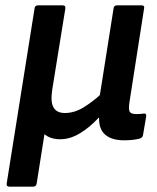

<svg xmlns="http://www.w3.org/2000/svg" viewBox="-20 -512 585 717"><path d="M15 185Q3 185 5 173L109 -480Q110 -492 122 -492H214Q226 -492 224 -480L175 -177Q168 -131 180 -110.5Q192 -90 222 -90Q258 -90 292 -111Q326 -132 353 -157L404 -480Q405 -492 417 -492H509Q521 -492 518 -480L464 -134Q459 -103 464.5 -94.5Q470 -86 489 -86Q496 -86 503.5 -86.5Q511 -87 518 -88Q527 -89 526 -78L514 -7Q512 3 500 6Q475 12 444 12Q398 12 373.5 -8.5Q349 -29 350 -72H348Q316 -37 279 -14.5Q242 8 205 8Q168 8 146 -11L117 173Q115 185 104 185Z"/></svg>

Font: Sofia Sans
Style: Bold Italic
Weight: 700
Italic angle: -9°
Designer: Botio Nikoltchev, Ani Petrova
Foundry: lettersoup
Version: Version 4.101; ttfautohint (v1.8.4.7-5d5b)